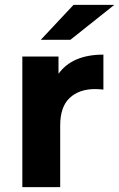

<svg xmlns="http://www.w3.org/2000/svg" viewBox="-20 -771 491 791"><path d="M72 0V-538H221V-467Q278 -546 406 -546V-402Q386 -404 371 -404Q306 -404 267 -367.5Q228 -331 228 -254V0ZM148 -607 283 -751H451L270 -607Z"/></svg>

Font: Montserrat
Style: Bold
Weight: 700
Designer: Julieta Ulanovsky
Foundry: Julieta Ulanovsky
Version: Version 9.000; ttfautohint (v1.8.4.7-5d5b)